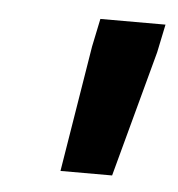

<svg xmlns="http://www.w3.org/2000/svg" viewBox="-33 -719 302 326"><g transform="rotate(5 118.5 -556.5)"><path d="M81 -425 116 -640 126 -688H237L227 -640L169 -425Z"/></g></svg>

Font: Saira Ultra Condensed ExtraBold
Style: Italic
Weight: 800
Width: 1
Italic angle: -12°
Designer: Hector Gatti with collaboration of the Omnibus-Type team
Foundry: Omnibus-Type
Version: Version 1.001; ttfautohint (v1.8)